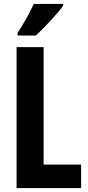

<svg xmlns="http://www.w3.org/2000/svg" viewBox="-20 -953 446 973"><path d="M300 -924V-933H151C130 -888 104 -839 69 -786V-773H162C208 -816 273 -886 300 -924ZM64 0H391V-119H201V-714H64Z"/></svg>

Font: Noto Sans Armenian ExtraCondensed
Style: Regular
Weight: 400
Width: 2
Designer: Monotype Design Team
Foundry: Monotype Imaging Inc.
Version: Version 2.008